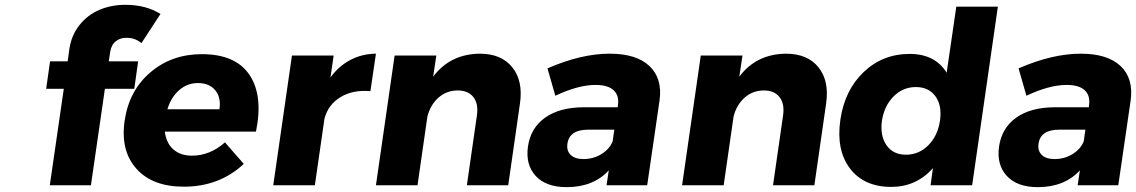

<svg xmlns="http://www.w3.org/2000/svg" viewBox="-20 -770 4722 798"><path d="M171.9 -400.9 188 -515.1H261.2L268.1 -564.9Q276.4 -623 310.1 -665.5Q343.8 -708 393.1 -729Q442.4 -750 501 -750Q586.4 -750 647 -711.9L567.9 -590.8Q541.5 -612.8 507.8 -612.8Q480.5 -613.8 461.4 -598.6Q442.4 -583.5 438 -554.2L432.1 -515.1H554.2L538.1 -400.9H416L357.9 0H187L245.1 -400.9Z M498 -268.1Q516.1 -393.1 604.7 -469Q693.4 -544.9 818.8 -544.9Q959 -544.9 1016.8 -459Q1074.7 -373 1043.9 -223.1H665Q670.9 -175.3 700.4 -149.2Q730 -123 777.8 -123Q852.5 -123 915 -178.2L993.2 -88.9Q892.1 5.9 744.1 5.9Q613.3 5.9 546.6 -69.1Q480 -144 498 -268.1ZM675.8 -315.9H892.1Q899.4 -365.2 874.5 -395Q849.6 -424.8 802.7 -424.8Q758.3 -424.8 724.6 -395.3Q690.9 -365.7 675.8 -315.9Z M1115.7 0 1193.4 -539.1H1366.7L1353.5 -448.2Q1388.2 -495.6 1436.5 -521Q1484.9 -546.4 1542.5 -546.9L1519.5 -391.1Q1446.3 -397.5 1395 -366.2Q1343.8 -335 1328.6 -276.9L1288.6 0Z M1542.5 0 1620.1 -539.1H1793.5L1780.3 -451.2Q1850.6 -545.4 1974.1 -546.9Q2063.5 -546.9 2109.1 -490.5Q2154.8 -434.1 2141.1 -339.8L2092.3 0H1920.4L1962.4 -292Q1968.8 -339.4 1947.3 -366.7Q1925.8 -394 1882.3 -394Q1835.9 -394 1802.2 -364Q1768.6 -334 1756.3 -285.2L1715.3 0Z M2174.3 -161.1Q2185.5 -238.3 2245.6 -281Q2305.7 -323.7 2405.3 -324.2H2547.4L2548.3 -332Q2554.2 -372.6 2530.5 -394.8Q2506.8 -417 2455.1 -417Q2383.3 -417 2288.1 -372.1L2255.4 -485.8Q2395.5 -546.9 2514.2 -546.9Q2625 -546.9 2679.4 -495.4Q2733.9 -443.8 2721.2 -352.1L2669.9 0H2501L2510.3 -62Q2446.3 7.8 2335 7.8Q2249.5 7.8 2206.5 -38.8Q2163.6 -85.4 2174.3 -161.1ZM2338.4 -172.9Q2334 -143.6 2351.8 -126.2Q2369.6 -108.9 2405.3 -108.9Q2445.8 -108.9 2479.7 -129.6Q2513.7 -150.4 2526.4 -183.1L2533.2 -231H2424.3Q2346.7 -231 2338.4 -172.9Z M2814.9 0 2892.6 -539.1H3065.9L3052.7 -451.2Q3123 -545.4 3246.6 -546.9Q3335.9 -546.9 3381.6 -490.5Q3427.2 -434.1 3413.6 -339.8L3364.7 0H3192.9L3234.9 -292Q3241.2 -339.4 3219.7 -366.7Q3198.2 -394 3154.8 -394Q3108.4 -394 3074.7 -364Q3041 -334 3028.8 -285.2L2987.8 0Z M3472.7 -272Q3490.7 -395.5 3569.8 -470.7Q3648.9 -545.9 3760.7 -545.9Q3866.2 -545.9 3914.6 -467.8L3954.6 -742.2H4127.4L4020.5 0H3847.7L3857.4 -70.8Q3787.6 6.8 3684.6 6.8Q3570.8 6.8 3512.7 -69.8Q3454.6 -146.5 3472.7 -272ZM3645.5 -268.1Q3637.2 -205.6 3664.6 -166.3Q3691.9 -127 3745.6 -127Q3799.3 -127 3838.4 -166.3Q3877.4 -205.6 3886.7 -268.1Q3896 -330.6 3868.2 -369.4Q3840.3 -408.2 3786.6 -408.2Q3732.9 -408.2 3694.1 -369.4Q3655.3 -330.6 3645.5 -268.1Z M4132.3 -161.1Q4143.6 -238.3 4203.6 -281Q4263.7 -323.7 4363.3 -324.2H4505.4L4506.3 -332Q4512.2 -372.6 4488.5 -394.8Q4464.8 -417 4413.1 -417Q4341.3 -417 4246.1 -372.1L4213.4 -485.8Q4353.5 -546.9 4472.2 -546.9Q4583 -546.9 4637.5 -495.4Q4691.9 -443.8 4679.2 -352.1L4627.9 0H4459L4468.3 -62Q4404.3 7.8 4293 7.8Q4207.5 7.8 4164.6 -38.8Q4121.6 -85.4 4132.3 -161.1ZM4296.4 -172.9Q4292 -143.6 4309.8 -126.2Q4327.6 -108.9 4363.3 -108.9Q4403.8 -108.9 4437.7 -129.6Q4471.7 -150.4 4484.4 -183.1L4491.2 -231H4382.3Q4304.7 -231 4296.4 -172.9Z"/></svg>

Font: Trueno
Style: Bold Italic
Weight: 700
Designer: Julieta Ulanovsky
Foundry: Julieta Ulanovsky
Version: Version 3.001b | FøM Fix